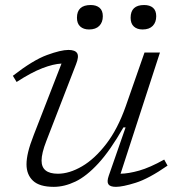

<svg xmlns="http://www.w3.org/2000/svg" viewBox="-20 -716 700 746"><path d="M402.5 -33 468 -221H459.5Q408.5 -131.5 362.2 -81.2Q316 -31 273 -10.5Q230 10 189 10Q133.5 10 108.2 -13.8Q83 -37.5 83 -77.5Q83 -98.5 89.5 -125.8Q96 -153 111.5 -192.5L219 -469Q187.5 -467.5 145 -451.2Q102.5 -435 44.5 -397.5L30 -421.5Q108.5 -482.5 162.5 -502.2Q216.5 -522 246 -522Q272 -522 279.8 -509.2Q287.5 -496.5 275.5 -466.5L160 -168Q141.5 -120.5 141.5 -92Q141.5 -41 205 -41Q249.5 -41 298.8 -69.8Q348 -98.5 392.8 -156.8Q437.5 -215 468.5 -303L541.5 -512H601.5L448.5 -41Q479.5 -41.5 521 -53.2Q562.5 -65 618 -96L631 -72.5Q557.5 -21.5 507 -5.8Q456.5 10 430.5 10Q408 10 401.2 0Q394.5 -10 402.5 -33ZM326 -601.5Q304.5 -601.5 291.8 -613Q279 -624.5 279 -647Q279 -696.5 332.5 -696.5Q354 -696.5 366.8 -685.8Q379.5 -675 379.5 -653Q379.5 -629.5 365.8 -615.5Q352 -601.5 326 -601.5ZM534 -601.5Q512.5 -601.5 500 -613Q487.5 -624.5 487.5 -647Q487.5 -696.5 540 -696.5Q562 -696.5 574.5 -685.8Q587 -675 587 -653Q587 -629.5 573.5 -615.5Q560 -601.5 534 -601.5Z"/></svg>

Font: Newsreader Caption Light
Style: Italic
Weight: 300
Italic angle: -17°
Designer: Hugues Gentile
Foundry: Production Type
Version: Version 1.001